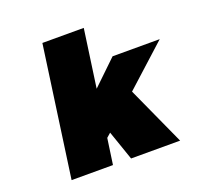

<svg xmlns="http://www.w3.org/2000/svg" viewBox="-128 -884 1066 1026"><g transform="rotate(-20 405.0 -371.0)"><path d="M109.9 0 213.9 -742.2H449.2L402.8 -413.1L542 -546.9H810.1L575.2 -334L727.1 0H448.2L390.1 -168L366.2 -147L345.2 0Z"/></g></svg>

Font: Trueno UltraBlack
Style: Italic
Weight: 950
Designer: Julieta Ulanovsky
Foundry: Julieta Ulanovsky
Version: Version 3.001b | FøM Fix